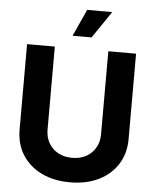

<svg xmlns="http://www.w3.org/2000/svg" viewBox="-62 -996 853 1058"><g transform="rotate(5 364.5 -466.5)"><path d="M512.7 -727.5H666.2V-255.5Q666.2 -175.8 628.5 -116Q590.8 -56.2 522.9 -22.9Q455.1 10.4 364.6 10.4Q274.2 10.4 206.4 -22.9Q138.6 -56.2 100.9 -116Q63.3 -175.8 63.3 -255.5V-727.5H216.8V-268.2Q216.8 -226.4 235.3 -194.1Q253.7 -161.8 287 -143.4Q320.2 -125 364.6 -125Q409.4 -125 442.6 -143.4Q475.8 -161.8 494.2 -194.1Q512.7 -226.4 512.7 -268.2ZM309 -795.3 376.8 -944.3H515.4L414.1 -795.3Z"/></g></svg>

Font: Inter V
Style: 
Weight: 400
Designer: Rasmus Andersson
Foundry: rsms
Version: Version 4.000;git-a3f224843